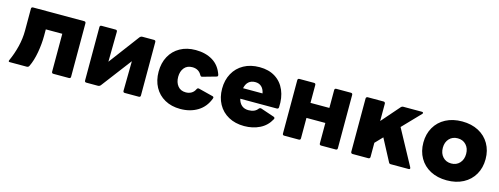

<svg xmlns="http://www.w3.org/2000/svg" viewBox="-19 -1215 5005 1925"><g transform="rotate(15 2483.5 -252.5)"><path d="M337 -369V-302Q337 -218 321 -128Q305 -38 274 26Q267 42 248 42H73Q56 42 62 26Q98 -53 118.5 -137Q139 -221 139 -302V-530Q139 -548 157 -548H687Q705 -548 705 -530V24Q705 42 687 42H526Q508 42 508 24V-369Z M1031 -530 1027 -218 1264 -534Q1275 -548 1293 -548H1412Q1430 -548 1430 -530V24Q1430 42 1412 42H1267Q1249 42 1249 24L1253 -284L1016 28Q1005 42 987 42H868Q850 42 850 24V-530Q850 -548 868 -548H1013Q1031 -548 1031 -530Z M1539 -253Q1539 -343 1576.5 -412Q1614 -481 1683 -519.5Q1752 -558 1844 -558Q1947 -558 2020.5 -513.5Q2094 -469 2125 -377Q2126 -375 2126 -370Q2126 -358 2113 -355L1975 -316L1969 -315Q1958 -315 1952 -327Q1922 -383 1855 -383Q1801 -383 1771.5 -346.5Q1742 -310 1742 -253Q1742 -196 1771.5 -159Q1801 -122 1855 -122Q1887 -122 1912.5 -136.5Q1938 -151 1952 -181Q1959 -196 1974 -193L2124 -155Q2130 -154 2133.5 -150Q2137 -146 2137 -141Q2137 -139 2135 -133Q2101 -41 2024 6Q1947 53 1844 53Q1752 53 1683 14.5Q1614 -24 1576.5 -93Q1539 -162 1539 -253Z M2198 -253Q2198 -342 2236 -411.5Q2274 -481 2344 -519.5Q2414 -558 2507 -558Q2603 -558 2670.5 -515.5Q2738 -473 2771 -396Q2804 -319 2798 -219Q2796 -202 2779 -202H2400Q2411 -158 2438.5 -135Q2466 -112 2508 -112Q2575 -112 2605 -154Q2615 -165 2629 -162L2771 -114Q2782 -109 2782 -101Q2782 -97 2779 -91Q2740 -18 2668 17.5Q2596 53 2507 53Q2414 53 2344 14.5Q2274 -24 2236 -93.5Q2198 -163 2198 -253ZM2504 -402Q2462 -402 2435.5 -379Q2409 -356 2400 -311H2602Q2594 -355 2568.5 -378.5Q2543 -402 2504 -402Z M3091 -188V24Q3091 42 3073 42H2922Q2904 42 2904 24V-529Q2904 -547 2922 -547H3073Q3091 -547 3091 -529V-344H3287V-529Q3287 -547 3305 -547H3456Q3474 -547 3474 -529V24Q3474 42 3456 42H3305Q3287 42 3287 24V-188Z M3613 24V-529Q3613 -537 3618 -542Q3623 -547 3631 -547H3795Q3803 -547 3808 -542Q3813 -537 3813 -529V-349L3977 -537Q3986 -547 3998 -547H4192Q4199 -547 4203 -544.5Q4207 -542 4207 -537Q4207 -532 4201 -526L4026 -344L4224 21Q4227 27 4227 31Q4227 42 4212 42H4028Q4012 42 4007 30L3886 -199L3813 -123V24Q3813 32 3808 37Q3803 42 3795 42H3631Q3623 42 3618 37Q3613 32 3613 24Z M4287 -253Q4287 -342 4327 -411.5Q4367 -481 4440 -519.5Q4513 -558 4610 -558Q4707 -558 4780 -519.5Q4853 -481 4893 -411.5Q4933 -342 4933 -253Q4933 -163 4893 -93.5Q4853 -24 4780 14.5Q4707 53 4610 53Q4513 53 4440 14.5Q4367 -24 4327 -93.5Q4287 -163 4287 -253ZM4610 -122Q4664 -122 4697.5 -158.5Q4731 -195 4731 -253Q4731 -311 4697.5 -347Q4664 -383 4610 -383Q4556 -383 4522.5 -347Q4489 -311 4489 -253Q4489 -195 4522.5 -158.5Q4556 -122 4610 -122Z"/></g></svg>

Font: LINE Seed JP_TTF ExtraBold
Style: Regular
Weight: 800
Designer: LY Corporation & Fontrix & Fontworks
Version: Version 1.015